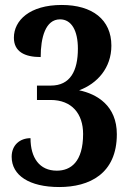

<svg xmlns="http://www.w3.org/2000/svg" viewBox="-20 -744 527 774"><path d="M219 10C340 10 451 -43 451 -203C451 -318 371 -365 299 -380C372 -407 429 -470 429 -560C429 -665 352 -724 229 -724C100 -724 36 -662 36 -592C36 -536 79 -514 144 -514C144 -592 163 -666 222 -666C268 -666 294 -621 294 -548C294 -458 263 -399 185 -399H129V-341H184C270 -341 315 -285 315 -204C315 -91 265 -56 209 -56C139 -56 103 -108 103 -187C61 -187 27 -160 27 -112C27 -37 98 10 219 10Z"/></svg>

Font: Noto Serif Thai Condensed
Style: Bold
Weight: 700
Width: 3
Designer: Monotype Design Team
Foundry: Monotype Imaging Inc.
Version: Version 2.002